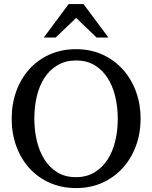

<svg xmlns="http://www.w3.org/2000/svg" viewBox="-20 -936 771 972"><path d="M576.2 -334Q576.2 -395 563 -449Q549.8 -502.9 523.4 -543.2Q497.1 -583.5 457.8 -606.7Q418.5 -629.9 366.2 -629.9Q312 -629.9 272 -606.4Q231.9 -583 205.6 -542.7Q179.2 -502.4 166.5 -449Q153.8 -395.5 153.8 -335.9Q153.8 -275.9 166.7 -221.9Q179.7 -168 205.8 -127.4Q231.9 -86.9 271.2 -63Q310.5 -39.1 363.8 -39.1Q418 -39.1 457.8 -63Q497.6 -86.9 523.9 -127.2Q550.3 -167.5 563.2 -220.9Q576.2 -274.4 576.2 -334ZM691.9 -335Q691.9 -262.2 668.5 -198.2Q645 -134.3 602.3 -86.7Q559.6 -39.1 499.5 -11.5Q439.5 16.1 366.2 16.1Q292.5 16.1 232.2 -10.5Q171.9 -37.1 128.9 -84.5Q85.9 -131.8 62.5 -196Q39.1 -260.3 39.1 -335.9Q39.1 -409.2 62 -473.1Q85 -537.1 127.4 -584.7Q169.9 -632.3 230.2 -659.7Q290.5 -687 365.2 -687Q439.5 -687 499.8 -659.2Q560.1 -631.3 602.8 -583.5Q645.5 -535.6 668.7 -471.7Q691.9 -407.7 691.9 -335ZM468.8 -746.1 365.7 -845.2 261.7 -746.1H201.7L327.6 -915.5H402.8L528.8 -746.1Z"/></svg>

Font: BabelStone Ogham Bound
Style: Italic
Weight: 400
Italic angle: -30°
Designer: Andrew West
Foundry: BabelStone
Version: Version 2.02 March 14, 2022